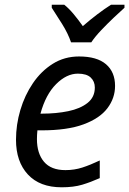

<svg xmlns="http://www.w3.org/2000/svg" viewBox="-20 -786 549 816"><path d="M242 10Q149 10 98.5 -44.5Q48 -99 48 -192Q48 -256 66.5 -318.5Q85 -381 120 -432.5Q155 -484 204.5 -515Q254 -546 316 -546Q392 -546 430.5 -513Q469 -480 469 -421Q469 -369 436.5 -326Q404 -283 335 -257.5Q266 -232 156 -232H139Q138 -223 137.5 -213Q137 -203 137 -195Q137 -134 167 -98.5Q197 -63 258 -63Q296 -63 330 -74Q364 -85 404 -104V-29Q366 -12 329.5 -1Q293 10 242 10ZM152 -303H159Q219 -303 270 -313.5Q321 -324 352 -348.5Q383 -373 383 -414Q383 -440 365.5 -456.5Q348 -473 311 -473Q263 -473 218.5 -428.5Q174 -384 152 -303ZM282 -606Q269 -644 244 -684Q219 -724 200 -753V-766H253Q273 -750 293 -726Q313 -702 332 -675Q363 -702 394 -725.5Q425 -749 452 -766H509V-753Q492 -738 464 -711.5Q436 -685 409.5 -657Q383 -629 368 -606Z"/></svg>

Font: Noto Sans IKEA
Style: Italic
Weight: 400
Italic angle: -12°
Designer: Monotype Design Team
Foundry: Monotype Imaging Inc.
Version: Version 2.001